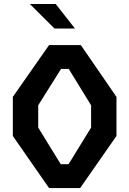

<svg xmlns="http://www.w3.org/2000/svg" viewBox="-20 -960 660 980"><path d="M230.5 0H389L574.5 -266V-465.5L392.5 -730H230.5L45.5 -465.5V-266ZM290 -122 175 -309V-422.5L291.5 -608H331L445 -422.5V-309L330 -122ZM258 -814.5H362.5L264.5 -939.5H132.5Z"/></svg>

Font: Monaspace Krypton SemiBold
Style: Regular
Weight: 600
Designer: Riley Cran & the Lettermatic Team
Foundry: Lettermatic
Version: Version 1.200 (Monaspace Krypton)